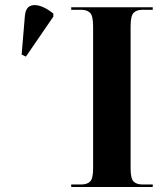

<svg xmlns="http://www.w3.org/2000/svg" viewBox="-20 -743 652 763"><path d="M263 0V-10H304Q326 -10 338 -21.5Q350 -33 350 -74V-639Q350 -680 338 -692Q326 -704 304 -704H263V-714H587V-704H545Q523 -704 511 -692Q499 -680 499 -639V-74Q499 -33 511 -21.5Q523 -10 545 -10H587V0ZM83 -518 66 -526 79 -681Q82 -710 98.5 -718.5Q115 -727 140 -719Q165 -711 192 -689V-677Z"/></svg>

Font: Noto Serif Display SemiCondensed
Style: Bold
Weight: 700
Width: 4
Designer: Monotype Design Team
Foundry: Monotype Imaging Inc.
Version: Version 2.009